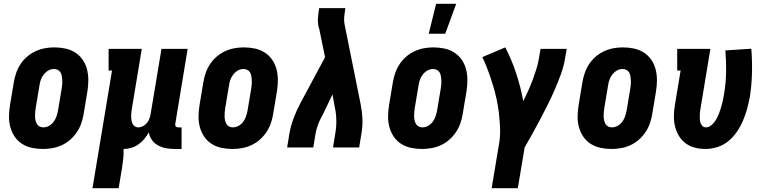

<svg xmlns="http://www.w3.org/2000/svg" viewBox="-20 -778 4040 1013"><path d="M207 8Q177 8 148.5 2Q120 -4 96.5 -19Q73 -34 57.5 -57Q42 -80 34.5 -107.5Q27 -135 27.5 -165Q28 -195 33 -225L53 -345Q57 -369 65.5 -393.5Q74 -418 88.5 -440Q103 -462 123.5 -479.5Q144 -497 168 -508Q192 -519 217 -523.5Q242 -528 266 -528Q296 -528 324.5 -522Q353 -516 376.5 -501Q400 -486 416 -463Q432 -440 439 -412.5Q446 -385 446 -355Q446 -325 441 -295L421 -175Q417 -151 408.5 -126.5Q400 -102 385 -80Q370 -58 350 -40.5Q330 -23 306 -12Q282 -1 256.5 3.5Q231 8 207 8ZM208 -106Q224 -106 238.5 -114Q253 -122 263 -135.5Q273 -149 278 -164Q283 -179 286 -194L306 -314Q308 -325 308.5 -335.5Q309 -346 308.5 -356.5Q308 -367 306 -377.5Q304 -388 299 -396.5Q294 -405 284.5 -409.5Q275 -414 265 -414Q249 -414 235 -406Q221 -398 210.5 -384.5Q200 -371 195 -356Q190 -341 188 -326L168 -206Q166 -195 165.5 -184.5Q165 -174 165 -163.5Q165 -153 167.5 -142.5Q170 -132 175 -123.5Q180 -115 189 -110.5Q198 -106 208 -106Z M468 215 571 -406H553V-520H728L676 -206Q674 -196 673 -185.5Q672 -175 672 -164.5Q672 -154 673.5 -144.5Q675 -135 679 -126Q683 -117 691 -111.5Q699 -106 709 -106Q722 -106 734.5 -112.5Q747 -119 755.5 -129.5Q764 -140 768.5 -153Q773 -166 775 -178L832 -520H970L905 -126Q904 -122 904.5 -118Q905 -114 907.5 -111Q910 -108 913.5 -107Q917 -106 921 -106H938V8H902Q879 8 856.5 4Q834 0 814.5 -10.5Q795 -21 782 -39Q769 -57 765 -80Q755 -61 741 -44.5Q727 -28 710 -16Q693 -4 673 2Q653 8 633 8H632Q633 32 630.5 57Q628 82 624 107L606 215Z M1207 8Q1177 8 1148.5 2Q1120 -4 1096.5 -19Q1073 -34 1057.5 -57Q1042 -80 1034.5 -107.5Q1027 -135 1027.5 -165Q1028 -195 1033 -225L1053 -345Q1057 -369 1065.5 -393.5Q1074 -418 1088.5 -440Q1103 -462 1123.5 -479.5Q1144 -497 1168 -508Q1192 -519 1217 -523.5Q1242 -528 1266 -528Q1296 -528 1324.5 -522Q1353 -516 1376.5 -501Q1400 -486 1416 -463Q1432 -440 1439 -412.5Q1446 -385 1446 -355Q1446 -325 1441 -295L1421 -175Q1417 -151 1408.5 -126.5Q1400 -102 1385 -80Q1370 -58 1350 -40.5Q1330 -23 1306 -12Q1282 -1 1256.5 3.5Q1231 8 1207 8ZM1208 -106Q1224 -106 1238.5 -114Q1253 -122 1263 -135.5Q1273 -149 1278 -164Q1283 -179 1286 -194L1306 -314Q1308 -325 1308.5 -335.5Q1309 -346 1308.5 -356.5Q1308 -367 1306 -377.5Q1304 -388 1299 -396.5Q1294 -405 1284.5 -409.5Q1275 -414 1265 -414Q1249 -414 1235 -406Q1221 -398 1210.5 -384.5Q1200 -371 1195 -356Q1190 -341 1188 -326L1168 -206Q1166 -195 1165.5 -184.5Q1165 -174 1165 -163.5Q1165 -153 1167.5 -142.5Q1170 -132 1175 -123.5Q1180 -115 1189 -110.5Q1198 -106 1208 -106Z M1495 0 1507 -74Q1514 -114 1529 -154Q1544 -194 1564 -232L1695 -476L1664 -627Q1663 -629 1662.5 -631Q1662 -633 1661 -635V-636Q1656 -657 1657.5 -680.5Q1659 -704 1663 -728L1664 -735H1802L1801 -728Q1798 -708 1796 -688Q1794 -668 1798 -649L1882 -232Q1890 -194 1892 -154Q1894 -114 1887 -74L1875 0H1737L1749 -74Q1755 -108 1754.5 -142.5Q1754 -177 1747 -210L1734 -280L1687 -181Q1681 -168 1673.5 -155Q1666 -142 1661 -128.5Q1656 -115 1651.5 -101Q1647 -87 1645 -74L1633 0Z M2207 8Q2177 8 2148.5 2Q2120 -4 2096.5 -19Q2073 -34 2057.5 -57Q2042 -80 2034.5 -107.5Q2027 -135 2027.5 -165Q2028 -195 2033 -225L2053 -345Q2057 -369 2065.5 -393.5Q2074 -418 2088.5 -440Q2103 -462 2123.5 -479.5Q2144 -497 2168 -508Q2192 -519 2217 -523.5Q2242 -528 2266 -528Q2296 -528 2324.5 -522Q2353 -516 2376.5 -501Q2400 -486 2416 -463Q2432 -440 2439 -412.5Q2446 -385 2446 -355Q2446 -325 2441 -295L2421 -175Q2417 -151 2408.5 -126.5Q2400 -102 2385 -80Q2370 -58 2350 -40.5Q2330 -23 2306 -12Q2282 -1 2256.5 3.5Q2231 8 2207 8ZM2208 -106Q2224 -106 2238.5 -114Q2253 -122 2263 -135.5Q2273 -149 2278 -164Q2283 -179 2286 -194L2306 -314Q2308 -325 2308.5 -335.5Q2309 -346 2308.5 -356.5Q2308 -367 2306 -377.5Q2304 -388 2299 -396.5Q2294 -405 2284.5 -409.5Q2275 -414 2265 -414Q2249 -414 2235 -406Q2221 -398 2210.5 -384.5Q2200 -371 2195 -356Q2190 -341 2188 -326L2168 -206Q2166 -195 2165.5 -184.5Q2165 -174 2165 -163.5Q2165 -153 2167.5 -142.5Q2170 -132 2175 -123.5Q2180 -115 2189 -110.5Q2198 -106 2208 -106ZM2242 -600 2281 -758H2387L2329 -600Z M2574 215 2613 -19Q2620 -60 2618.5 -100Q2617 -140 2612.5 -179.5Q2608 -219 2599.5 -257.5Q2591 -296 2579.5 -333Q2568 -370 2554.5 -406.5Q2541 -443 2525 -477L2646 -528Q2680 -462 2703.5 -390.5Q2727 -319 2741 -244Q2754 -271 2766.5 -298.5Q2779 -326 2789.5 -354Q2800 -382 2809 -410.5Q2818 -439 2823 -468L2832 -520H2970L2961 -468Q2954 -427 2939.5 -387Q2925 -347 2908 -307.5Q2891 -268 2871.5 -229Q2852 -190 2832 -152Q2812 -114 2791 -76Q2770 -38 2748 0L2712 215Z M3207 8Q3177 8 3148.5 2Q3120 -4 3096.5 -19Q3073 -34 3057.5 -57Q3042 -80 3034.5 -107.5Q3027 -135 3027.5 -165Q3028 -195 3033 -225L3053 -345Q3057 -369 3065.5 -393.5Q3074 -418 3088.5 -440Q3103 -462 3123.5 -479.5Q3144 -497 3168 -508Q3192 -519 3217 -523.5Q3242 -528 3266 -528Q3296 -528 3324.5 -522Q3353 -516 3376.5 -501Q3400 -486 3416 -463Q3432 -440 3439 -412.5Q3446 -385 3446 -355Q3446 -325 3441 -295L3421 -175Q3417 -151 3408.5 -126.5Q3400 -102 3385 -80Q3370 -58 3350 -40.5Q3330 -23 3306 -12Q3282 -1 3256.5 3.5Q3231 8 3207 8ZM3208 -106Q3224 -106 3238.5 -114Q3253 -122 3263 -135.5Q3273 -149 3278 -164Q3283 -179 3286 -194L3306 -314Q3308 -325 3308.5 -335.5Q3309 -346 3308.5 -356.5Q3308 -367 3306 -377.5Q3304 -388 3299 -396.5Q3294 -405 3284.5 -409.5Q3275 -414 3265 -414Q3249 -414 3235 -406Q3221 -398 3210.5 -384.5Q3200 -371 3195 -356Q3190 -341 3188 -326L3168 -206Q3166 -195 3165.5 -184.5Q3165 -174 3165 -163.5Q3165 -153 3167.5 -142.5Q3170 -132 3175 -123.5Q3180 -115 3189 -110.5Q3198 -106 3208 -106Z M3702 8Q3673 8 3646 1Q3619 -6 3597.5 -22Q3576 -38 3562 -61Q3548 -84 3541.5 -111Q3535 -138 3535.5 -167Q3536 -196 3541 -225L3571 -406H3553V-520H3728L3676 -206Q3674 -196 3673 -186Q3672 -176 3672 -166Q3672 -156 3672.5 -146.5Q3673 -137 3676.5 -128Q3680 -119 3687 -112.5Q3694 -106 3704 -106Q3717 -106 3728.5 -114Q3740 -122 3748.5 -133Q3757 -144 3763 -156Q3769 -168 3774 -180.5Q3779 -193 3782.5 -205.5Q3786 -218 3789.5 -230.5Q3793 -243 3795.5 -255.5Q3798 -268 3800 -281Q3810 -339 3811 -397Q3812 -455 3807 -512L3944 -521Q3949 -458 3947.5 -393.5Q3946 -329 3936 -265Q3930 -234 3921.5 -203Q3913 -172 3900 -141.5Q3887 -111 3868 -83Q3849 -55 3823 -33.5Q3797 -12 3765 -2Q3733 8 3702 8Z"/></svg>

Font: Iosevka Curly Slab Heavy
Style: Italic
Weight: 900
Italic angle: -9°
Monospace: yes
Designer: Belleve Invis
Foundry: Belleve Invis
Version: Version 22.1.2; ttfautohint (v1.8.4)